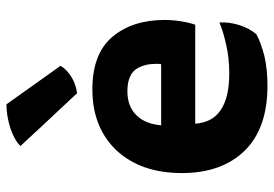

<svg xmlns="http://www.w3.org/2000/svg" viewBox="-146 -675 841 589"><g transform="rotate(-90 274.5 -380.5)"><path d="M493.2 -202.1Q500 -221.7 503.9 -247.1Q507.8 -272.5 507.8 -295.9Q507.8 -394.5 456.1 -456.1Q404.3 -517.6 294.9 -517.6Q177.7 -517.6 107.4 -443.4Q38.1 -368.2 38.1 -243.2Q38.1 -121.1 106.4 -50.8Q174.8 19.5 305.7 19.5Q357.4 19.5 398.4 9.8Q439.5 -1 463.9 -14.6Q481.4 -34.2 492.2 -67.4Q502 -99.6 500 -127.9Q472.7 -116.2 432.6 -107.4Q391.6 -97.7 343.8 -97.7Q269.5 -97.7 231.4 -124Q193.4 -149.4 189.5 -202.1Q290 -202.1 493.2 -202.1ZM184.6 -306.6Q188.5 -354.5 214.8 -381.8Q242.2 -410.2 289.1 -410.2Q342.8 -410.2 360.4 -377.9Q373 -354.5 373 -326.2Q374 -317.4 372.1 -306.6Q309.6 -306.6 184.6 -306.6ZM367.2 -615.2Q337.9 -656.2 249 -781.2Q213.9 -781.2 176.8 -769.5Q140.6 -757.8 121.1 -738.3Q174.8 -679.7 283.2 -564.5Q311.5 -568.4 333 -582Q355.5 -595.7 367.2 -615.2Z"/></g></svg>

Font: cl
Style: Bold
Weight: 400
Designer: Mitja Miklavcic
Version: Version 7.504; 2011; Build 1021